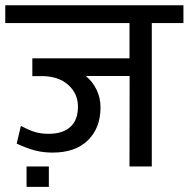

<svg xmlns="http://www.w3.org/2000/svg" viewBox="-35 -645 730 744"><path d="M154.3 0V79.1H67.9V0ZM354.5 -229Q354.5 -149.4 305.9 -101.6Q257.3 -53.7 168.5 -53.7Q132.8 -53.7 101.3 -61.8Q69.8 -69.8 29.8 -88.4L45.9 -157.2Q80.6 -138.7 104.5 -132.3Q128.4 -126 157.2 -126.5Q210 -127.4 238.5 -154.1Q267.1 -180.7 267.1 -231.7Q267.1 -282.7 229 -316.4Q190.9 -350.1 126.5 -350.1H90.3V-418.9H466.8V-555.7H-14.6V-624.5H675.8V-555.7H553.2V0H466.8L467.3 -350.6H297.4Q324.2 -328.6 339.4 -296.9Q354.5 -265.1 354.5 -229Z"/></svg>

Font: Yantramanav
Style: Regular
Weight: 400
Version: Version 1.001;PS 1.0;hotconv 1.0.72;makeotf.lib2.5.5900; ttf